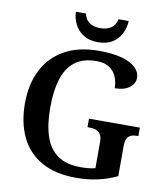

<svg xmlns="http://www.w3.org/2000/svg" viewBox="-98 -1001 944 1092"><g transform="rotate(10 374.0 -455.0)"><path d="M415 10Q294 10 214 -36Q134 -82 95 -164.5Q56 -247 56 -358Q56 -466 97 -548.5Q138 -631 219.5 -677.5Q301 -724 420 -724Q500 -724 553 -709Q606 -694 632.5 -668Q659 -642 659 -610Q659 -576 628.5 -553Q598 -530 544 -530Q544 -567 530.5 -597.5Q517 -628 489.5 -646Q462 -664 417 -664Q339 -664 292 -628Q245 -592 223.5 -524Q202 -456 202 -358Q202 -260 224.5 -192.5Q247 -125 297 -89.5Q347 -54 430 -54Q453 -54 474.5 -56Q496 -58 515 -63V-215Q515 -243 505.5 -258Q496 -273 479.5 -279Q463 -285 440 -285H430V-334H724V-285H714Q694 -285 680 -278.5Q666 -272 658.5 -256.5Q651 -241 651 -211V-41Q596 -15 539 -2.5Q482 10 415 10ZM403 -771Q353 -771 319.5 -792.5Q286 -814 269 -848.5Q252 -883 251 -920H309Q317 -884 341.5 -868Q366 -852 403 -852Q440 -852 464.5 -868Q489 -884 497 -920H556Q555 -883 538 -848.5Q521 -814 488 -792.5Q455 -771 403 -771Z"/></g></svg>

Font: Noto Serif Armenian SemiBold
Style: Regular
Weight: 600
Version: Version 2.007